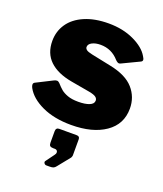

<svg xmlns="http://www.w3.org/2000/svg" viewBox="-144 -634 828 975"><g transform="rotate(20 270.5 -147.0)"><path d="M273 -424Q246 -424 227.5 -414.5Q209 -405 209 -389Q209 -381 217 -374.5Q225 -368 249 -363L355 -341Q443 -323 483 -277.5Q523 -232 523 -170Q523 -85 454 -37.5Q385 10 270 10Q178 10 112.5 -20.5Q47 -51 21 -99Q16 -109 16 -116Q16 -124 23 -128L110 -172Q119 -177 127 -177Q134 -177 141 -170Q157 -152 170 -141Q183 -130 206 -121.5Q229 -113 264 -113Q301 -113 323.5 -122Q346 -131 346 -149Q346 -160 336 -167.5Q326 -175 300 -180L198 -198Q119 -212 77 -252Q35 -292 35 -359Q35 -411 63 -452Q91 -493 145.5 -516.5Q200 -540 275 -540Q352 -540 411.5 -512Q471 -484 494 -444Q502 -432 502 -425Q502 -418 494 -414L402 -370Q396 -367 392 -367Q384 -367 373 -378Q333 -424 273 -424ZM211 226 244 181Q250 174 250 166Q250 160 246 156Q242 152 235 152H226Q213 152 208 147Q203 142 203 130V69Q203 49 221 49H315Q332 49 332 65V152Q332 156 330 160Q328 164 328 165L274 232Q268 240 261 243Q254 246 241 246H223Q215 246 210.5 239Q206 232 211 226Z"/></g></svg>

Font: Libre Franklin Black
Style: Regular
Weight: 900
Designer: Pablo Impallari, Rodrigo Fuenzalida
Foundry: Impallari Type
Version: Version 1.002; ttfautohint (v1.5)